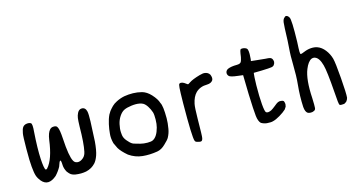

<svg xmlns="http://www.w3.org/2000/svg" viewBox="-71 -949 2364 1257"><g transform="rotate(-15 1110.5 -320.5)"><path d="M86.9 -405.3Q106.4 -409.2 119.1 -401.4Q128.9 -394.5 124 -341.8Q116.2 -229.5 120.1 -158.2Q124 -94.7 132.8 -84H139.6L144.5 -87.9Q189.5 -137.7 206.1 -265.6Q212.9 -312.5 230.5 -331.1Q239.3 -340.8 252.9 -341.8Q265.6 -342.8 272 -339.8Q278.3 -336.9 282.2 -328.1Q291 -312.5 294.9 -250Q301.8 -127.9 321.3 -93.8Q329.1 -79.1 345.2 -76.7Q361.3 -74.2 377.9 -85Q402.3 -99.6 408.2 -130.9Q419.9 -184.6 420.9 -298.8Q421.9 -337.9 424.3 -355Q426.8 -372.1 434.6 -387.7Q445.3 -409.2 464.8 -409.2Q489.3 -409.2 496.1 -379.9Q500 -362.3 498.5 -312.5Q497.1 -262.7 492.2 -177.7Q487.3 -118.2 476.1 -86.4Q464.8 -54.7 450.2 -39.1Q424.8 -11.7 386.7 -2.9Q352.5 3.9 313.5 -2Q293.9 -5.9 284.7 -12.2Q275.4 -18.6 262.7 -35.2Q249 -59.6 248 -83Q246.1 -150.4 223.6 -79.1Q209 -51.8 185.5 -26.4Q124 26.4 82 -24.4Q67.4 -42 60.5 -62Q53.7 -82 49.8 -125Q45.9 -160.2 46.4 -247.1Q46.9 -334 50.8 -352.5Q55.7 -379.9 64 -391.1Q72.3 -402.3 86.9 -405.3Z M754.9 -414.1Q784.2 -418.9 814 -418.5Q843.8 -418 874 -410.2Q905.3 -401.4 932.6 -372.1Q963.9 -337.9 971.7 -310.5Q985.4 -288.1 985.4 -203.1Q985.4 -171.9 978.5 -132.8Q973.6 -103.5 959 -77.1Q952.1 -64.5 925.8 -40Q899.4 -13.7 870.1 -8.8Q817.4 0 769.5 -4.9Q720.7 -9.8 678.7 -39.1Q639.6 -72.3 624 -98.6Q610.4 -127 606.4 -135.7Q596.7 -171.9 600.6 -203.1Q602.5 -229.5 609.9 -263.7Q617.2 -297.9 629.9 -324.2L642.6 -344.7Q654.3 -359.4 667 -372.1Q679.7 -384.8 699.2 -394.5Q725.6 -408.2 754.9 -414.1ZM839.8 -341.8Q816.4 -346.7 783.2 -342.3Q750 -337.9 731.9 -328.6Q713.9 -319.3 698.7 -296.4Q683.6 -273.4 677.7 -246.1Q670.9 -215.8 672.4 -191.9Q673.8 -168 676.8 -161.1Q682.6 -142.6 702.1 -123Q718.8 -103.5 734.4 -98.6Q750 -93.8 775.4 -86.9Q797.9 -81.1 823.7 -81.1Q849.6 -81.1 860.4 -86.9Q891.6 -102.5 907.2 -161.1Q913.1 -182.6 913.6 -214.8Q914.1 -247.1 909.2 -263.7Q901.4 -287.1 888.7 -306.6Q876 -326.2 862.3 -334Q853.5 -338.9 839.8 -341.8Z M1266.6 -419.9Q1291 -426.8 1302.7 -424.8Q1312.5 -423.8 1321.3 -418.9Q1330.1 -414.1 1335.9 -404.3Q1340.8 -392.6 1341.3 -382.8Q1341.8 -373 1337.9 -366.2Q1326.2 -348.6 1298.8 -347.7Q1251 -347.7 1220.7 -318.4Q1196.3 -293.9 1186.5 -247.1Q1181.6 -223.6 1180.7 -151.4Q1179.7 -29.3 1176.8 -17.6Q1173.8 -2 1166 1Q1158.2 3.9 1139.6 -2Q1127 -4.9 1124 -13.7Q1113.3 -38.1 1115.2 -269.5Q1116.2 -348.6 1118.2 -373Q1120.1 -397.5 1125 -400.4Q1140.6 -410.2 1168.9 -387.7Q1176.8 -381.8 1178.7 -381.8Q1181.6 -381.8 1194.3 -390.6Q1215.8 -405.3 1266.6 -419.9Z M1573.2 -515.6Q1587.9 -518.6 1603.5 -511.7Q1613.3 -507.8 1616.2 -497.6Q1619.1 -487.3 1619.1 -468.8Q1619.1 -453.1 1617.2 -434.6L1615.2 -421.9L1652.3 -418Q1690.4 -414.1 1710.9 -412.1Q1733.4 -411.1 1741.7 -408.7Q1750 -406.2 1754.9 -398.9Q1759.8 -391.6 1760.7 -377.9Q1758.8 -364.3 1751.5 -356.4Q1744.1 -348.6 1731.4 -347.7Q1722.7 -345.7 1667 -343.8L1613.3 -342.8L1612.3 -335Q1610.4 -329.1 1608.4 -259.8Q1607.4 -181.6 1611.8 -130.4Q1616.2 -79.1 1624 -73.2Q1635.7 -64.5 1660.2 -76.2Q1670.9 -82 1690.4 -97.7Q1706.1 -111.3 1716.3 -116.2Q1726.6 -121.1 1739.3 -119.1Q1752 -117.2 1755.4 -112.8Q1758.8 -108.4 1760.7 -91.8L1757.8 -75.2L1747.1 -58.6Q1730.5 -43 1702.1 -25.9Q1673.8 -8.8 1652.3 -3.9Q1639.6 0 1611.3 -2Q1591.8 -3.9 1573.2 -14.6Q1557.6 -29.3 1553.2 -67.4Q1548.8 -105.5 1544.9 -216.8Q1543 -345.7 1542 -346.2Q1541 -346.7 1506.8 -350.6Q1456.1 -356.4 1448.2 -367.2Q1438.5 -378.9 1441.4 -392.1Q1444.3 -405.3 1458 -412.1Q1480.5 -421.9 1519.5 -421.9Q1543.9 -421.9 1549.8 -434.6Q1553.7 -441.4 1558.6 -463.9Q1562.5 -493.2 1565.4 -503.9Q1568.4 -514.6 1573.2 -515.6Z M1901.4 -640.6Q1906.2 -646.5 1911.1 -647.5Q1923.8 -648.4 1933.6 -631.8Q1944.3 -616.2 1940.4 -465.8Q1937.5 -413.1 1938 -398.4Q1938.5 -383.8 1942.4 -381.8Q1946.3 -380.9 1969.7 -390.6Q1993.2 -400.4 2017.1 -401.9Q2041 -403.3 2059.6 -396.5Q2086.9 -386.7 2108.4 -359.4Q2129.9 -332 2139.6 -297.9Q2147.5 -268.6 2155.8 -162.1Q2164.1 -55.7 2161.1 -27.3Q2158.2 -14.6 2149.4 -3.9Q2139.6 3.9 2132.8 6.8Q2125 7.8 2115.2 7.8Q2105.5 7.8 2101.6 4.9Q2095.7 -1 2090.8 -84Q2080.1 -230.5 2068.4 -271.5Q2053.7 -326.2 2025.4 -335Q2014.6 -338.9 2002 -334Q1977.5 -322.3 1959 -276.4Q1932.6 -211.9 1940.4 -84Q1942.4 -30.3 1940.9 -16.6Q1939.5 -2.9 1927.7 1Q1918.9 5.9 1906.2 5.4Q1893.6 4.9 1886.7 1Q1871.1 -8.8 1868.2 -43Q1864.3 -116.2 1872.1 -193.4Q1877.9 -250 1876 -331.1Q1875 -398.4 1877 -416Q1878.9 -435.5 1881.8 -489.3Q1884.8 -588.9 1887.7 -610.8Q1890.6 -632.8 1901.4 -640.6Z"/></g></svg>

Font: JasonHandwriting4
Style: Regular
Weight: 400
Version: Version 1.01.21